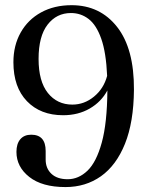

<svg xmlns="http://www.w3.org/2000/svg" viewBox="-20 -730 586 759"><path d="M239 9.5Q146.5 9.5 95.8 -30.5Q45 -70.5 45 -129.5Q45 -161.5 60.2 -179.5Q75.5 -197.5 103.5 -197.5Q160.5 -197.5 160.5 -133V-99Q160.5 -64.5 183.2 -43Q206 -21.5 247.5 -21.5Q290.5 -21.5 325.8 -55.2Q361 -89 382.2 -166Q403.5 -243 404.5 -372.5Q380.5 -327.5 334.8 -301Q289 -274.5 229.5 -274.5Q140 -274.5 86.5 -330Q33 -385.5 33 -484Q33 -550.5 61.8 -601.5Q90.5 -652.5 142.5 -681Q194.5 -709.5 263 -709.5Q375.5 -709.5 443 -623.5Q510.5 -537.5 509.5 -375Q508.5 -247 474 -161.5Q439.5 -76 379 -33.2Q318.5 9.5 239 9.5ZM132.5 -497Q132.5 -408.5 169.2 -362.5Q206 -316.5 266 -316.5Q313 -316.5 351.5 -348Q390 -379.5 403.5 -430Q399.5 -522.5 380.2 -577Q361 -631.5 330.2 -655Q299.5 -678.5 260.5 -678.5Q203.5 -678.5 168 -632.5Q132.5 -586.5 132.5 -497Z"/></svg>

Font: Fraunces 144pt Soft
Style: Regular
Weight: 400
Version: Version 1.000;[0bf87f6ff]